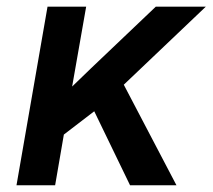

<svg xmlns="http://www.w3.org/2000/svg" viewBox="-20 -548 629 568"><path d="M258.8 -218.8 168.9 -149.9 143.1 0H28.8L120.6 -528.3H234.9L193.4 -292L249 -345.7L440.9 -528.3H588.9L346.2 -297.4L502 0H364.7Z"/></svg>

Font: Roboto Mono Medium
Style: Italic
Weight: 500
Designer: Google
Version: Version 2.000985; 2015; ttfautohint (v1.3)